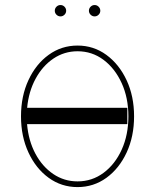

<svg xmlns="http://www.w3.org/2000/svg" viewBox="-20 -736 618 767"><path d="M289.8 11.4Q225.5 11.4 174.4 -25.7Q123.2 -62.9 93.6 -127Q63.9 -191.1 63.9 -271.3Q63.9 -351.9 93.6 -415.8Q123.2 -479.8 174.4 -516.9Q225.5 -554 289.8 -554Q354 -554 405 -516.7Q456 -479.4 485.8 -415.5Q515.6 -351.6 515.6 -271.3Q515.6 -191.1 486 -127Q456.3 -62.9 405.2 -25.7Q354 11.4 289.8 11.4ZM488.6 -305.4V-240.1H88.1Q93.8 -174 121.3 -122.3Q148.8 -70.7 192.5 -41Q236.2 -11.4 289.8 -11.4Q347.7 -11.4 393.6 -45.5Q439.6 -79.5 466.3 -138.5Q492.9 -197.4 492.9 -271.3Q492.9 -345.2 466.1 -403.9Q439.3 -462.7 393.5 -497Q347.7 -531.2 289.8 -531.2Q236.9 -531.2 193.4 -502Q149.9 -472.7 122.2 -421.5Q94.5 -370.4 88.4 -305.4ZM221.6 -670.5Q212.4 -670.5 205.6 -677.2Q198.9 -683.9 198.9 -693.2Q198.9 -702.4 205.6 -709.2Q212.4 -715.9 221.6 -715.9Q230.8 -715.9 237.6 -709.2Q244.3 -702.4 244.3 -693.2Q244.3 -683.9 237.6 -677.2Q230.8 -670.5 221.6 -670.5ZM358 -670.5Q348.7 -670.5 342 -677.2Q335.2 -683.9 335.2 -693.2Q335.2 -702.4 342 -709.2Q348.7 -715.9 358 -715.9Q367.2 -715.9 373.9 -709.2Q380.7 -702.4 380.7 -693.2Q380.7 -683.9 373.9 -677.2Q367.2 -670.5 358 -670.5Z"/></svg>

Font: Inter UI Thin
Style: Regular
Weight: 100
Designer: Rasmus Andersson
Foundry: rsms
Version: 3.2;8d6f07862